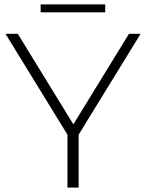

<svg xmlns="http://www.w3.org/2000/svg" viewBox="-20 -854 665 874"><path d="M338 -241V0H287V-241L5 -700H61L314 -288L567 -700H620ZM165 -834H459V-798H165Z"/></svg>

Font: Hilab Light
Style: Regular
Weight: 300
Designer: Cristianderson Lima
Foundry: Cristianderson
Version: Version 1.0